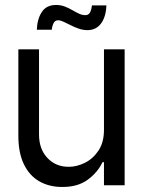

<svg xmlns="http://www.w3.org/2000/svg" viewBox="-20 -744 574 771"><path d="M397.5 -222.7V-545.9H480.5V0H397.5V-92.8H391.6Q372.1 -51.3 331.8 -22Q291.5 7.3 229.5 6.8Q178.2 6.8 138.7 -15.4Q99.1 -37.6 76.4 -83.5Q53.7 -129.4 53.7 -199.2V-545.9H136.7V-204.1Q136.7 -145 170.7 -109.4Q204.6 -73.7 256.8 -74.2Q288.1 -74.2 320.6 -90.1Q353 -106 375.2 -138.9Q397.5 -171.9 397.5 -222.7ZM331.1 -623Q313.5 -623 296.4 -628.9Q279.3 -634.8 263.7 -642.8Q248 -650.9 235.1 -656.7Q222.2 -662.6 213.4 -662.6Q200.7 -662.6 194.8 -650.4Q189 -638.2 188 -624.5H127.9Q129.4 -667.5 147.9 -695.8Q166.5 -724.1 205.1 -724.1Q223.6 -724.1 239.7 -718Q255.9 -711.9 270 -703.6Q284.2 -695.3 297.1 -689.2Q310.1 -683.1 322.3 -683.1Q334.5 -683.1 340.6 -692.4Q346.7 -701.7 349.1 -722.2H407.2Q405.8 -677.2 386 -650.1Q366.2 -623 331.1 -623Z"/></svg>

Font: Inter Tight
Style: Regular
Weight: 400
Designer: Rasmus Andersson
Foundry: rsms
Version: Version 3.002